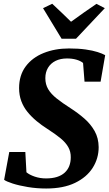

<svg xmlns="http://www.w3.org/2000/svg" viewBox="-20 -1016 593 1046"><path d="M231.5 11Q180 11 131.8 3Q83.5 -5 48.8 -16.2Q14 -27.5 2.5 -36.5L30.5 -188H118L124 -77.5Q140.5 -63.5 169.2 -53.8Q198 -44 230.5 -44Q265 -44 290.2 -52Q315.5 -60 332.2 -75.2Q349 -90.5 357.2 -111.5Q365.5 -132.5 365.5 -159Q366 -189 352.2 -214Q338.5 -239 310 -262.5Q281.5 -286 238.5 -313.5Q207 -333.5 179.2 -356.5Q151.5 -379.5 129.8 -406.2Q108 -433 96 -465.2Q84 -497.5 84 -536Q84 -606 120 -654.2Q156 -702.5 217.8 -727.2Q279.5 -752 356 -752Q407.5 -752 446.2 -746.5Q485 -741 511.5 -732.5Q538 -724 553 -715.5L528 -571H440.5L432.5 -673Q418.5 -684.5 396 -691Q373.5 -697.5 345 -697.5Q309.5 -697.5 283 -684.5Q256.5 -671.5 241.8 -647.2Q227 -623 227 -590Q227 -556.5 242.5 -530.2Q258 -504 288.8 -479.5Q319.5 -455 365 -426Q405.5 -400 440 -369.8Q474.5 -339.5 495.8 -301.5Q517 -263.5 517.5 -214.5Q517.5 -153 485 -101.8Q452.5 -50.5 389 -19.8Q325.5 11 231.5 11ZM315.5 -805 214.5 -971.5 264.5 -995.5Q290.5 -971 316.2 -946.8Q342 -922.5 367 -897.5Q401 -922.5 436 -947Q471 -971.5 505.5 -995L551 -971.5L394 -805Z"/></svg>

Font: Merriweather 36pt ExtraBold
Style: Italic
Weight: 800
Italic angle: -7.8°
Version: Version 2.101